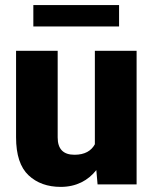

<svg xmlns="http://www.w3.org/2000/svg" viewBox="-20 -729 604 759"><path d="M520 0V-528.3H355V-158.7C340.8 -132.8 315.4 -117.2 274.4 -117.2C230 -117.2 208 -140.1 208 -185.5V-528.3H43.5V-186.5C43.5 -116.7 60.1 -66.9 92.8 -36.1C125.5 -5.4 168 9.8 220.2 9.8C280.8 9.8 328.1 -15.1 360.8 -56.6L365.7 0ZM111.8 -709V-624.5H450.7V-709Z"/></svg>

Font: Vazirmatn Black
Style: Regular
Weight: 900
Designer: Saber Rastikerdar
Foundry: Saber Rastikerdar
Version: Version 33.003